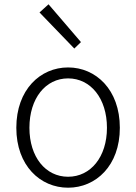

<svg xmlns="http://www.w3.org/2000/svg" viewBox="-20 -861 634 894"><path d="M297 13C426 13 538 -89 538 -266C538 -444 426 -547 297 -547C168 -547 56 -444 56 -266C56 -89 168 13 297 13ZM297 -38C192 -38 117 -130 117 -266C117 -403 192 -496 297 -496C402 -496 478 -403 478 -266C478 -130 402 -38 297 -38ZM326 -635 357 -665 206 -841 164 -803Z"/></svg>

Font: Noto Sans TC Light
Style: Regular
Weight: 300
Designer: Ryoko NISHIZUKA 西塚涼子 (kana, bopomofo & ideographs); Paul D. Hunt (Latin, Greek & Cyrillic); Sandoll Communications 산돌커뮤니
Foundry: Adobe
Version: Version 2.004;hotconv 1.0.118;makeotfexe 2.5.65603